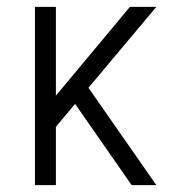

<svg xmlns="http://www.w3.org/2000/svg" viewBox="-20 -540 540 560"><path d="M82 0V-520H143V-261L359 -520H436L238 -284L436 0H364L199 -237L143 -170V0Z"/></svg>

Font: Iosevka SS04 Light
Style: Regular
Weight: 300
Monospace: yes
Designer: Belleve Invis
Foundry: Belleve Invis
Version: Version 19.0.0; ttfautohint (v1.8.4)